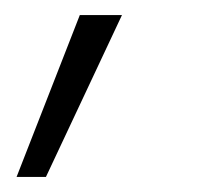

<svg xmlns="http://www.w3.org/2000/svg" viewBox="-20 -85 290 255"><path d="M86 -65H142L41 150H2Z"/></svg>

Font: Retni Sans Light
Style: Italic
Weight: 300
Italic angle: -8°
Designer: Vitaly Kuzmin
Foundry: ParaType Ltd.
Version: Version 1.00;June 10, 2019;FontCreator 11.5.0.2425 64-bit; t